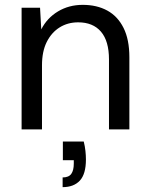

<svg xmlns="http://www.w3.org/2000/svg" viewBox="-20 -533 613 791"><path d="M69 0V-501H145L150 -412Q174 -459 219 -486Q264 -513 321 -513Q379 -513 422 -489.5Q465 -466 489 -418Q513 -370 513 -297V0H429V-288Q429 -364 396 -402.5Q363 -441 302 -441Q259 -441 225.5 -420Q192 -399 172.5 -360Q153 -321 153 -264V0ZM238 238V198Q263 198 273.5 183.5Q284 169 284 141V127H239V50H325Q330 70 332 89Q334 108 334 124Q334 184 309 211Q284 238 238 238Z"/></svg>

Font: DVN - DM Sans
Style: Regular
Weight: 400
Designer: Colophon Foundry, Jonny Pinhorn
Foundry: Colophon Foundry
Version: Version 4.004;gftools[0.9.30]